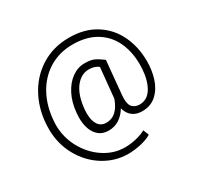

<svg xmlns="http://www.w3.org/2000/svg" viewBox="-189 -1028 1378 1346"><g transform="rotate(-30 500.0 -355.0)"><path d="M715 -108Q667 -108 636 -132.5Q605 -157 594 -201Q566 -155 528 -131.5Q490 -108 444 -108Q379 -108 343 -157Q307 -206 307 -290Q307 -301 309 -327Q316 -409 348 -471.5Q380 -534 428 -568Q476 -602 531 -602Q579 -602 606.5 -589.5Q634 -577 673 -548L647 -272Q646 -263 646 -248Q646 -196 668.5 -177Q691 -158 722 -158Q785 -158 820.5 -216Q856 -274 862 -368Q863 -380 863 -402Q863 -503 826 -583.5Q789 -664 712.5 -711Q636 -758 523 -758Q416 -758 332 -706.5Q248 -655 198.5 -563Q149 -471 142 -351L141 -327Q141 -227 188.5 -140Q236 -53 315 -1Q394 51 484 51Q529 51 575 40Q621 29 653 11L671 57Q637 78 584 90Q531 102 481 102Q376 102 284.5 45.5Q193 -11 138.5 -109.5Q84 -208 84 -326Q84 -462 139.5 -573Q195 -684 295.5 -748Q396 -812 525 -812Q651 -812 739.5 -756Q828 -700 873 -605.5Q918 -511 918 -395Q918 -324 897.5 -258.5Q877 -193 831 -150.5Q785 -108 715 -108ZM369 -288Q369 -230 391.5 -197Q414 -164 457 -164Q546 -164 588 -282L612 -526Q582 -550 535 -550Q473 -550 427.5 -492.5Q382 -435 371 -327Q369 -313 369 -288Z"/></g></svg>

Font: Freesentation 3 Light
Style: Regular
Weight: 300
Designer: glyphs from Roboto by Christian Robertson / Hangul glyphs from Noto Sans CJK(Source Han Sans) by Jang Soo-young and Kang
Foundry: PT&
Version: Version 2.001